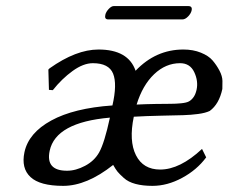

<svg xmlns="http://www.w3.org/2000/svg" viewBox="-20 -602 752 632"><path d="M580.6 -538.1H336.4Q323.2 -538.1 326.7 -553.2Q328.6 -562.5 337.6 -572.3Q346.7 -582 354.5 -582H599.6Q613.8 -582 610.8 -567.9Q608.9 -558.1 599.4 -548.1Q589.8 -538.1 580.6 -538.1ZM341.8 -214.8Q163.6 -199.2 143.6 -106Q129.4 -40 200.7 -40Q229.5 -40 260 -56.2Q290.5 -72.3 306.2 -100.1Q323.7 -130.9 341.8 -214.8ZM429.7 -257.8Q459.5 -259.3 492.2 -259.8Q524.9 -260.3 541.5 -260.3Q558.1 -260.3 575.9 -262Q593.8 -263.7 602.1 -268.3Q610.4 -272.9 616.9 -282Q623.5 -291 627 -306.2Q633.3 -335 619.4 -364.5Q605.5 -394 572.8 -394Q525.4 -394 487.3 -357.7Q449.2 -321.3 429.7 -257.8ZM285.6 -394Q254.4 -394 219 -368.4Q183.6 -342.8 153.8 -305.2L141.1 -306.2L139.2 -373L143.1 -377Q230.5 -439 304.2 -439Q402.3 -439 426.3 -369.1Q492.7 -439 583.5 -439Q615.7 -439 641.1 -428.7Q666.5 -418.5 679.7 -403.1Q692.9 -387.7 702.4 -369.6Q711.9 -351.6 712.2 -335.7Q712.4 -319.8 711.9 -309.1Q701.2 -259.3 670.4 -236.8Q656.2 -230 632.1 -226.8Q607.9 -223.6 583.3 -222.9Q558.6 -222.2 510 -221.2Q461.4 -220.2 420.4 -217.8Q403.8 -138.2 427.5 -91.1Q451.2 -43.9 507.3 -43.9Q572.3 -43.9 645 -111.8L658.7 -84Q627.9 -42.5 579.3 -16.4Q530.8 9.8 481.9 9.8Q449.7 9.8 426 3.4Q402.3 -2.9 387.7 -16.1Q373 -29.3 366.9 -36.9Q360.8 -44.4 352.5 -59.1Q265.6 9.8 188 9.8Q111.3 9.8 80.3 -19.3Q49.3 -48.3 60.5 -101.1Q74.2 -164.6 148.7 -205.3Q223.1 -246.1 350.1 -254.9Q366.2 -325.2 352.3 -359.6Q338.4 -394 285.6 -394Z"/></svg>

Font: Linux Biolinum
Style: Italic
Weight: 400
Italic angle: -12°
Designer: Philipp H. Poll
Foundry: Philipp H. Poll
Version: Version 1.1.3 ; ttfautohint (v0.9)